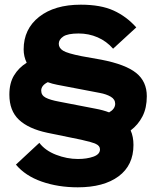

<svg xmlns="http://www.w3.org/2000/svg" viewBox="-20 -690 671 820"><path d="M312 110Q228 110 158 85.5Q88 61 48 13L148 -80Q173 -47 219.5 -29Q266 -11 313 -11Q351 -11 379 -21Q407 -31 407 -52Q407 -67 390 -75Q373 -83 328 -93L182 -123Q102 -140 61 -178.5Q20 -217 20 -286Q20 -335 40 -368Q60 -401 94 -422Q81 -449 81 -479Q81 -566 147 -618Q213 -670 325 -670Q410 -670 465 -645Q520 -620 562 -573L463 -482Q435 -514 397 -530.5Q359 -547 316 -547Q269 -547 250 -534Q231 -521 231 -503Q231 -485 249.5 -473.5Q268 -462 329 -450L413 -435Q516 -415 561.5 -378.5Q607 -342 607 -279Q607 -229 588.5 -193Q570 -157 538 -133Q550 -106 550 -71Q550 16 486.5 63Q423 110 312 110ZM387 -226Q420 -220 446 -210Q471 -224 472 -246Q472 -266 453 -277Q434 -288 407 -293L224 -328Q203 -332 184 -339Q156 -325 156 -303Q156 -283 175 -273Q194 -263 232 -256Z"/></svg>

Font: Work Sans ExtraBold
Style: Regular
Weight: 800
Designer: Wei Huang
Foundry: Wei Huang
Version: Version 2.012; ttfautohint (v1.8.3)